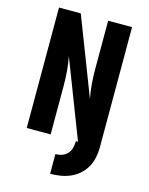

<svg xmlns="http://www.w3.org/2000/svg" viewBox="-139 -821 877 1132"><g transform="rotate(15 300.0 -255.0)"><path d="M280 225V105Q301 105 320.5 98Q340 91 353.5 76Q367 61 372 40.5Q377 20 377 0H390L207 -474Q216 -429 219.5 -384Q223 -339 223 -294V0H77V-735H210L393 -261Q384 -306 380.5 -351Q377 -396 377 -441V-735H523V0Q523 31 516.5 62Q510 93 494.5 120.5Q479 148 455 169Q431 190 402.5 202.5Q374 215 343 220Q312 225 280 225Z"/></g></svg>

Font: Iosevka Custom Heavy Extended
Style: Regular
Weight: 900
Width: 7
Monospace: yes
Designer: Belleve Invis
Foundry: Belleve Invis
Version: Version 11.2.4; ttfautohint (v1.8.4)